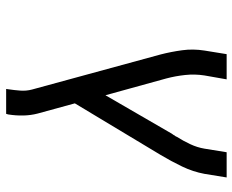

<svg xmlns="http://www.w3.org/2000/svg" viewBox="-88 -688 775 640"><g transform="rotate(-90 300.0 -367.5)"><path d="M29 0 41 -74Q48 -112 65.5 -148.5Q83 -185 104 -220L276 -506L242 -630Q236 -653 235.5 -678Q235 -703 239 -728L241 -735H324L323 -728Q320 -708 318.5 -688Q317 -668 322 -649L439 -220Q448 -185 453 -148.5Q458 -112 452 -74L440 0H356L369 -74Q374 -106 370.5 -138.5Q367 -171 359 -201L303 -404L175 -183Q174 -181 172.5 -179.5Q171 -178 170 -176V-175Q169 -174 167.5 -172Q166 -170 165 -168V-167Q151 -145 140 -121.5Q129 -98 125 -74L113 0Z"/></g></svg>

Font: Iosevka Curly Slab Extended
Style: Italic
Weight: 400
Width: 7
Italic angle: -9°
Monospace: yes
Designer: Belleve Invis
Foundry: Belleve Invis
Version: Version 11.1.0; ttfautohint (v1.8.3)